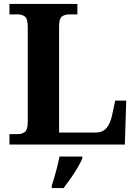

<svg xmlns="http://www.w3.org/2000/svg" viewBox="-20 -734 694 975"><path d="M28 0V-53H70Q92 -53 106.5 -64Q121 -75 121 -118V-596Q121 -639 106.5 -650Q92 -661 70 -661H28V-714H373V-661H331Q310 -661 295 -650.5Q280 -640 280 -600V-61H466Q501 -61 520.5 -83.5Q540 -106 549 -148L565 -223H621L614 0ZM243 208Q253 178 264.5 136Q276 94 282 61H398V71Q389 92 373 119Q357 146 338.5 172.5Q320 199 303 221H243Z"/></svg>

Font: Noto Serif Toto
Style: Bold
Weight: 700
Designer: Monotype Design Team
Foundry: Monotype Imaging Inc.
Version: Version 2.001; ttfautohint (v1.8.4.7-5d5b)